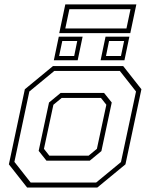

<svg xmlns="http://www.w3.org/2000/svg" viewBox="-20 -834 668 854"><path d="M100.5 0 19.5 -103 90.5 -437 215.5 -540H528L609 -437L538 -103L413 0ZM116.5 -22H407.5L518 -113L585 -427L513 -518.5H221.5L110.5 -427L44 -114ZM186.5 -119.5 152 -163 198 -378 249.5 -420.5H443L477 -378L431 -162L379.5 -119.5ZM199.5 -141.5H374L411 -172L453 -368L429 -398.5H254.5L217.5 -368L175.5 -172ZM427.5 -566 449.5 -671H555.5L533.5 -566ZM219.5 -566 241.5 -671H347.5L325.5 -566ZM243 -585H310L323.5 -651.5H257ZM451.5 -585H518L532 -651.5H465ZM243.5 -686.5 270.5 -814.5H586.5L559.5 -686.5ZM270.5 -707.5H542.5L560.5 -793H288.5Z"/></svg>

Font: Tourney ExtraLight
Style: Italic
Weight: 250
Italic angle: -12°
Version: Version 1.015